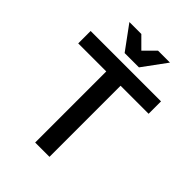

<svg xmlns="http://www.w3.org/2000/svg" viewBox="-254 -1019 1138 1138"><g transform="rotate(45 315.0 -450.0)"><path d="M255 -596H20V-700H610V-596H375V0H255ZM145 -900H245L315 -830L385 -900H485L375 -750H255Z"/></g></svg>

Font: .
Style: 
Weight: 500
Designer: A.Korolkova, Vitaly Kuzmin
Foundry: ParaType Ltd
Version: Version 1.000; Glyphs 3.2, build 3192.0